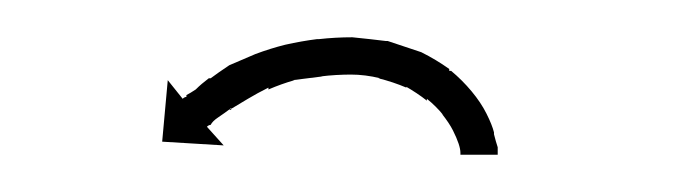

<svg xmlns="http://www.w3.org/2000/svg" viewBox="-20 -290 368 103"><path d="M227 -209Q227 -209 227 -209Q227 -209 227 -208Q227 -208 227 -208Q227 -208 227 -208Q227 -210 226 -213Q226 -213 226 -213Q226 -213 226 -213Q226 -213 226 -213Q226 -213 226 -213Q225 -216 223 -220Q223 -220 223 -220Q223 -220 223 -220Q223 -220 223 -220Q223 -220 223 -220Q221 -224 217 -229Q217 -229 217.5 -228.5Q218 -228 218 -228Q218 -228 218 -228Q218 -228 218 -228Q214 -233 209 -237Q209 -237 209 -237Q209 -237 209 -237Q209 -237 209 -236.5Q209 -236 209 -236Q204 -240 197 -244Q197 -244 197 -244Q197 -244 198 -244Q198 -244 198 -243.5Q198 -243 198 -243Q191 -246 183 -248Q183 -248 183 -248Q183 -248 184 -248Q184 -248 184 -248Q184 -248 184 -248Q176 -250 168 -250Q168 -250 168 -250Q168 -250 168 -250Q168 -250 168.5 -250Q169 -250 169 -250Q160 -250 152 -249Q152 -249 152.5 -249Q153 -249 153 -249Q153 -249 153 -249Q153 -249 153 -249Q145 -248 137 -247Q137 -247 137.5 -247Q138 -247 138 -247Q138 -247 138 -247Q138 -247 138 -247Q131 -245 124 -242Q124 -242 124 -242Q124 -242 124 -242Q124 -242 124 -242.5Q124 -243 124 -243Q118 -240 113 -237Q113 -237 113 -237Q113 -237 113 -237Q113 -237 113 -237Q113 -237 113 -237Q108 -234 103 -231Q103 -231 103.5 -231Q104 -231 104 -231Q104 -232 104 -232Q104 -232 104 -232Q100 -229 97 -227Q97 -227 97 -227Q97 -227 97 -227Q97 -227 97 -227Q97 -227 97 -227Q94 -225 93 -223Q93 -223 93 -223Q93 -223 93 -223Q93 -223 93 -223Q93 -223 93 -223Q92 -223 91 -222L100 -212L67 -214L70 -247L78 -237Q79 -238 80 -238Q80 -238 80 -238Q80 -238 80 -238Q80 -239 80 -239Q80 -239 80 -239Q82 -240 85 -242Q85 -242 85 -242Q85 -242 85 -242Q85 -242 85 -242Q85 -242 85 -242Q88 -245 92 -248Q92 -248 92 -248Q92 -248 92 -248Q92 -248 92.5 -248Q93 -248 93 -248Q97 -251 103 -255Q103 -255 103 -255Q103 -255 103 -255Q103 -255 103 -255Q103 -255 103 -255Q110 -258 117 -261Q117 -261 117 -261Q117 -261 117 -261Q117 -261 117 -261Q117 -261 117 -261Q125 -264 133 -266Q133 -266 133 -266Q133 -266 133 -266Q133 -266 133 -266Q133 -266 133 -266Q142 -268 150 -269Q150 -269 150 -269Q150 -269 151 -269Q151 -269 151 -269Q151 -269 151 -269Q160 -270 169 -270Q169 -270 169 -270Q169 -270 169 -270Q169 -270 169 -270Q169 -270 169 -270Q179 -269 187 -268Q187 -268 187.5 -268Q188 -268 188 -268Q188 -268 188 -268Q188 -268 188 -268Q197 -265 206 -262Q206 -262 206 -262Q206 -262 206 -262Q206 -262 206 -262Q206 -262 206 -262Q214 -258 221 -253Q221 -253 221 -252.5Q221 -252 221 -252Q221 -252 221.5 -252Q222 -252 222 -252Q228 -247 233 -241Q233 -241 233 -241Q233 -241 233 -241Q233 -241 233 -241Q233 -241 233 -241Q238 -235 241 -229Q241 -229 241 -229Q241 -229 241 -229Q241 -229 241 -229Q241 -229 241 -229Q244 -223 245 -219Q245 -219 245 -218.5Q245 -218 245 -218Q245 -218 245 -218Q245 -218 245 -218Q246 -214 247 -211Q247 -211 247 -210.5Q247 -210 247 -210Q247 -210 247 -210Q247 -210 247 -210Q247 -209 247 -207H227Q227 -208 227 -209Z"/></svg>

Font: FRB American Cursive Just Arrows Thin
Style: Italic
Weight: 100
Italic angle: -25°
Version: Version 2.0;Modular Font Editor K font №1